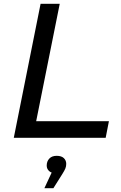

<svg xmlns="http://www.w3.org/2000/svg" viewBox="-20 -720 634 1003"><path d="M52 0 192 -700H292L169 -87H549L532 0ZM212 263 265 149 271 185Q249 185 236.5 173.5Q224 162 224 145Q224 123 237.5 108.5Q251 94 276 94Q301 94 313.5 106Q326 118 326 136Q326 149 321.5 160Q317 171 305 190L259 263Z"/></svg>

Font: MOST Montserrat Medium
Style: Italic
Weight: 500
Italic angle: -11.3°
Designer: Julieta Ulanovsky
Foundry: Julieta Ulanovsky
Version: Version 8.000;March 11, 2024;FontCreator 15.0.0.2926 64-bit